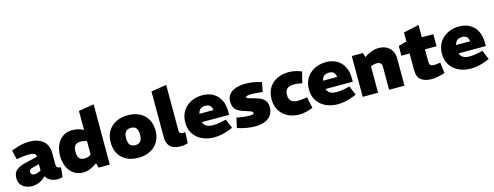

<svg xmlns="http://www.w3.org/2000/svg" viewBox="-22 -1563 6090 2367"><g transform="rotate(-15 3022.5 -380.0)"><path d="M183 9Q140 9 101.5 -6Q63 -21 38.5 -53.5Q14 -86 14 -137Q14 -204 54.5 -238Q95 -272 184 -293L327 -326V-328Q329 -353 308 -366Q287 -379 237 -379Q206 -379 173.5 -376Q141 -373 108 -367L79 -361L52 -479L88 -492Q136 -510 185 -520.5Q234 -531 283 -531Q391 -531 456.5 -477Q522 -423 522 -321V-170Q522 -148 534.5 -138Q547 -128 581 -123L568 -2Q553 2 537 5Q521 8 510 8Q450 8 412.5 -13.5Q375 -35 356 -70L335 -51Q301 -21 260 -6Q219 9 183 9ZM244 -125Q258 -125 275 -129.5Q292 -134 309 -143L327 -152V-232L241 -210Q215 -203 206 -191.5Q197 -180 197 -165Q197 -145 210 -135Q223 -125 244 -125Z M833 9Q773 9 730 -14.5Q687 -38 659 -77.5Q631 -117 618 -164.5Q605 -212 605 -261Q605 -310 618 -358Q631 -406 659 -445Q687 -484 730 -507.5Q773 -531 833 -531Q860 -531 894 -524.5Q928 -518 956 -504L974 -495V-738L1170 -770V0H1027L1011 -60L981 -41Q945 -18 907.5 -4.5Q870 9 833 9ZM802 -261Q802 -222 812 -198Q822 -174 842.5 -163.5Q863 -153 892 -153Q905 -153 921 -156.5Q937 -160 952 -168L974 -180V-353L949 -360Q937 -363 923 -365.5Q909 -368 894 -368Q866 -368 845 -358Q824 -348 813 -325Q802 -302 802 -261Z M1536 10Q1446 10 1382.5 -23.5Q1319 -57 1285 -118Q1251 -179 1251 -261Q1251 -343 1287 -403.5Q1323 -464 1387.5 -497.5Q1452 -531 1539 -531Q1628 -531 1692 -497.5Q1756 -464 1790 -403Q1824 -342 1824 -260Q1824 -179 1788 -118Q1752 -57 1687 -23.5Q1622 10 1536 10ZM1538 -150Q1566 -150 1585.5 -161Q1605 -172 1615.5 -196Q1626 -220 1626 -260Q1626 -301 1616 -325Q1606 -349 1586.5 -360Q1567 -371 1538 -371Q1510 -371 1490 -360Q1470 -349 1459 -325Q1448 -301 1448 -260Q1448 -220 1458.5 -196Q1469 -172 1489 -161Q1509 -150 1538 -150Z M2080 9Q1984 9 1942 -33.5Q1900 -76 1900 -154V-738L2096 -770V-181Q2096 -163 2108.5 -153.5Q2121 -144 2146 -144Q2151 -144 2158 -144.5Q2165 -145 2173 -146L2167 -7Q2149 0 2125.5 4.5Q2102 9 2080 9Z M2500 9Q2419 9 2351 -22.5Q2283 -54 2243 -114Q2203 -174 2203 -260Q2203 -326 2226.5 -377Q2250 -428 2290.5 -462Q2331 -496 2382.5 -513.5Q2434 -531 2491 -531Q2572 -531 2630 -497Q2688 -463 2719 -401.5Q2750 -340 2750 -256V-212H2402Q2410 -186 2427 -170Q2444 -154 2470 -147Q2496 -140 2530 -140Q2555 -140 2583.5 -143.5Q2612 -147 2643 -154L2695 -166L2743 -48L2690 -28Q2642 -9 2594 0Q2546 9 2500 9ZM2399 -319H2579Q2574 -358 2554.5 -377Q2535 -396 2494 -396Q2470 -396 2450.5 -388.5Q2431 -381 2418.5 -364Q2406 -347 2399 -319Z M3027 9Q2979 9 2928 1Q2877 -7 2827 -22L2800 -30L2828 -156L2853 -151Q2893 -144 2928.5 -140.5Q2964 -137 2997 -137Q3021 -137 3034 -142Q3047 -147 3047 -158Q3047 -166 3040.5 -172Q3034 -178 3017 -184.5Q3000 -191 2969 -201Q2905 -219 2869 -240.5Q2833 -262 2818.5 -293Q2804 -324 2804 -371Q2805 -423 2834.5 -458.5Q2864 -494 2917.5 -512.5Q2971 -531 3044 -531Q3089 -531 3134.5 -524Q3180 -517 3230 -501L3246 -497L3223 -378L3200 -380Q3161 -384 3131 -386Q3101 -388 3080 -388Q3048 -388 3028.5 -383Q3009 -378 3009 -369Q3009 -362 3015 -357Q3021 -352 3042.5 -345.5Q3064 -339 3108 -327Q3163 -313 3196 -293Q3229 -273 3244 -243.5Q3259 -214 3259 -174Q3259 -115 3230 -74Q3201 -33 3149.5 -12Q3098 9 3027 9Z M3589 9Q3511 9 3446 -23Q3381 -55 3343 -115Q3305 -175 3305 -261Q3305 -349 3343 -409Q3381 -469 3446 -500Q3511 -531 3592 -531Q3627 -531 3662 -524.5Q3697 -518 3731 -506L3757 -496L3722 -354L3691 -360Q3672 -364 3652.5 -366Q3633 -368 3611 -368Q3578 -368 3553.5 -357Q3529 -346 3515.5 -323Q3502 -300 3502 -264Q3502 -227 3516 -204Q3530 -181 3555 -170.5Q3580 -160 3612 -160Q3629 -160 3649.5 -161.5Q3670 -163 3700 -167L3734 -172L3764 -30L3734 -19Q3698 -6 3661 1.5Q3624 9 3589 9Z M4078 9Q3997 9 3929 -22.5Q3861 -54 3821 -114Q3781 -174 3781 -260Q3781 -326 3804.5 -377Q3828 -428 3868.5 -462Q3909 -496 3960.5 -513.5Q4012 -531 4069 -531Q4150 -531 4208 -497Q4266 -463 4297 -401.5Q4328 -340 4328 -256V-212H3980Q3988 -186 4005 -170Q4022 -154 4048 -147Q4074 -140 4108 -140Q4133 -140 4161.5 -143.5Q4190 -147 4221 -154L4273 -166L4321 -48L4268 -28Q4220 -9 4172 0Q4124 9 4078 9ZM3977 -319H4157Q4152 -358 4132.5 -377Q4113 -396 4072 -396Q4048 -396 4028.5 -388.5Q4009 -381 3996.5 -364Q3984 -347 3977 -319Z M4398 0V-521H4541L4556 -465L4590 -486Q4626 -506 4663.5 -518.5Q4701 -531 4738 -531Q4803 -531 4845.5 -506.5Q4888 -482 4909.5 -441Q4931 -400 4931 -348V0H4735V-297Q4735 -324 4720 -339.5Q4705 -355 4666 -355Q4653 -355 4640.5 -352.5Q4628 -350 4617 -346L4594 -337V0Z M5276 9Q5192 9 5143.5 -29Q5095 -67 5095 -153V-367H4990V-490L5095 -521V-635L5292 -678V-521H5439V-367H5291V-214Q5291 -183 5302.5 -167.5Q5314 -152 5357 -152Q5367 -152 5378.5 -153Q5390 -154 5402 -156L5431 -160L5448 -23L5426 -16Q5387 -5 5348.5 2Q5310 9 5276 9Z M5776 9Q5695 9 5627 -22.5Q5559 -54 5519 -114Q5479 -174 5479 -260Q5479 -326 5502.5 -377Q5526 -428 5566.5 -462Q5607 -496 5658.5 -513.5Q5710 -531 5767 -531Q5848 -531 5906 -497Q5964 -463 5995 -401.5Q6026 -340 6026 -256V-212H5678Q5686 -186 5703 -170Q5720 -154 5746 -147Q5772 -140 5806 -140Q5831 -140 5859.5 -143.5Q5888 -147 5919 -154L5971 -166L6019 -48L5966 -28Q5918 -9 5870 0Q5822 9 5776 9ZM5675 -319H5855Q5850 -358 5830.5 -377Q5811 -396 5770 -396Q5746 -396 5726.5 -388.5Q5707 -381 5694.5 -364Q5682 -347 5675 -319Z"/></g></svg>

Font: REM ExtraBold
Style: Regular
Weight: 800
Designer: Octavio Pardo
Foundry: Ashler Design
Version: Version 1.005;gftools[0.9.28]